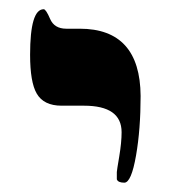

<svg xmlns="http://www.w3.org/2000/svg" viewBox="-20 -725 377 414"><path d="M283.2 -518.1Q283.2 -446.3 273.4 -390.1Q263.2 -331.1 248 -331.1Q234.4 -331.1 231.9 -338.4Q231.9 -338.9 231.9 -354Q231.9 -356.9 237.1 -387.5Q242.2 -418 242.2 -439.9Q242.2 -497.1 161.1 -497.1H112.8Q74.2 -497.1 59.1 -523.4Q44.9 -547.9 44.9 -606.9Q44.9 -705.1 74.2 -705.1Q79.1 -705.1 88.1 -684.1Q97.2 -663.1 123 -663.1H151.9Q282.2 -663.1 283.2 -518.1Z"/></svg>

Font: Ezra SIL
Style: Regular
Weight: 400
Designer: Development by SIL's NRSI team. OpenType tables by Ralph Hancock ( hancock@dircon.co.uk )
Foundry: SIL International, Version 2.51: 2007
Version: Version 2.51, 2007